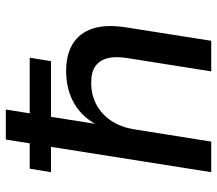

<svg xmlns="http://www.w3.org/2000/svg" viewBox="-63 -682 745 659"><g transform="rotate(-90 309.5 -352.5)"><path d="M48 0 135 -550H48L60 -623H147L160 -705H263L250 -623H441L429 -550H238L212 -385H207Q234 -441 282.5 -469.5Q331 -498 395 -498Q452 -498 489 -475Q526 -452 541 -406.5Q556 -361 545 -292L499 0H394L440 -290Q446 -330 439 -356.5Q432 -383 412 -397.5Q392 -412 355 -412Q312 -412 278 -393Q244 -374 223 -341Q202 -308 195 -264L153 0Z"/></g></svg>

Font: Nunito Sans 10pt SemiBold
Style: Italic
Weight: 600
Italic angle: -9°
Designer: Vernon Adams
Foundry: Vernon Adams
Version: Version 3.101;gftools[0.9.27]